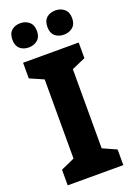

<svg xmlns="http://www.w3.org/2000/svg" viewBox="-172 -987 730 1051"><g transform="rotate(-20 193.0 -461.5)"><path d="M355 0H31V-91L111 -127V-588L31 -623V-714H355V-623L275 -588V-127L355 -91ZM19 -852Q19 -888 39 -905.5Q59 -923 90 -923Q120 -923 141 -905Q162 -887 162 -852Q162 -817 141 -799.5Q120 -782 90 -782Q59 -782 39 -799.5Q19 -817 19 -852ZM223 -852Q223 -888 243 -905.5Q263 -923 295 -923Q325 -923 346 -905Q367 -887 367 -852Q367 -817 346 -799.5Q325 -782 295 -782Q263 -782 243 -799.5Q223 -817 223 -852Z"/></g></svg>

Font: Noto Sans Ethiopic SemiCondensed ExtraBold
Style: Regular
Weight: 800
Width: 4
Designer: Monotype Design Team
Foundry: Monotype Imaging Inc.
Version: Version 2.102; ttfautohint (v1.8.4.7-5d5b)